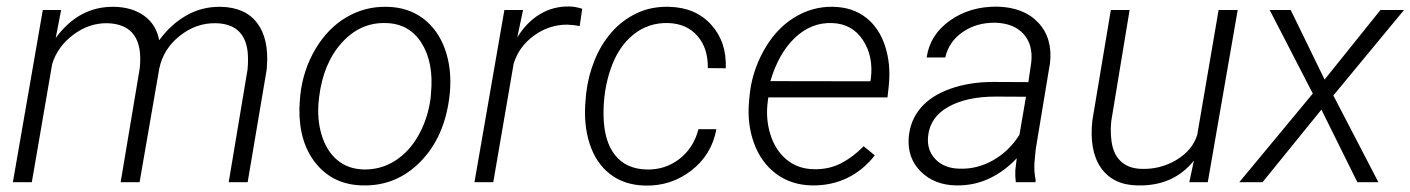

<svg xmlns="http://www.w3.org/2000/svg" viewBox="-20 -559 4327 589"><path d="M167.5 -528.3 150.9 -442.4Q222.2 -540 330.1 -538.1Q385.7 -537.1 422.6 -510.3Q459.5 -483.4 468.3 -435.5Q504.4 -484.9 552.5 -512Q600.6 -539.1 657.2 -538.1Q732.4 -536.6 768.8 -488.5Q805.2 -440.4 798.8 -355.5L797.9 -344.2L739.7 0H681.6L739.3 -345.2Q742.2 -374 739.7 -399.9Q730 -486.3 641.1 -487.8Q581.5 -488.8 531.5 -449Q481.4 -409.2 468.8 -349.6L408.2 0H350.1L408.7 -349.6Q422.9 -484.4 309.6 -487.8Q253.4 -488.8 205.1 -452.6Q156.7 -416.5 140.1 -362.8L77.6 0H19.5L111.3 -528.3Z M901.4 -269Q910.2 -345.7 948.2 -409.4Q986.3 -473.1 1043.2 -506.3Q1100.1 -539.6 1166.5 -538.1Q1231.9 -537.1 1278.1 -502.2Q1324.2 -467.3 1345.5 -407Q1366.7 -346.7 1359.9 -273.4L1358.9 -264.2Q1344.2 -139.2 1270.3 -63.5Q1196.3 12.2 1092.8 9.8Q1003.9 8.3 950.7 -55.7Q897.5 -119.6 898.4 -224.6L899.9 -252.4ZM958 -252.4Q951.7 -194.3 966.6 -145.3Q981.4 -96.2 1014.2 -68.4Q1046.9 -40.5 1095.7 -39.1Q1148.4 -38.1 1192.1 -65.9Q1235.8 -93.8 1264.2 -144.5Q1292.5 -195.3 1300.8 -256.8L1302.2 -272.9Q1311 -367.2 1273.2 -427Q1235.4 -486.8 1163.6 -488.3Q1085.4 -490.7 1028.6 -428Q971.7 -365.2 959 -261.2Z M1758.3 -479Q1739.3 -482.9 1719.7 -483.4Q1664.1 -483.4 1617.7 -449.5Q1571.3 -415.5 1555.7 -363.3L1493.2 0H1435.5L1527.3 -528.3H1584.5L1566.9 -444.3Q1595.7 -491.2 1636.5 -515.6Q1677.2 -540 1726.1 -539.1Q1743.2 -539.1 1766.1 -532.2Z M1961.9 -39.1Q2019.5 -37.1 2063.7 -71Q2107.9 -105 2122.6 -162.6H2177.7Q2163.1 -84 2100.8 -35.9Q2038.6 12.2 1959 10.3Q1895 8.8 1851.6 -24.9Q1808.1 -58.6 1788.8 -118.2Q1769.5 -177.7 1776.4 -252.4L1778.3 -273.4Q1784.2 -324.7 1803.5 -373Q1822.8 -421.4 1855 -458.7Q1887.2 -496.1 1931.9 -517.8Q1976.6 -539.6 2032.7 -538.1Q2113.8 -536.1 2161.6 -483.4Q2209.5 -430.7 2206.5 -349.6L2151.4 -350.1Q2152.3 -411.1 2119.6 -448.7Q2086.9 -486.3 2030.3 -488.3Q1969.7 -490.2 1923.3 -453.1Q1877 -416 1853.5 -348.1Q1830.1 -280.3 1831.5 -204.1Q1833 -125.5 1866.7 -83.3Q1900.4 -41 1961.9 -39.1Z M2471.2 9.8Q2407.7 8.8 2361.3 -25.6Q2314.9 -60.1 2293.2 -119.4Q2271.5 -178.7 2277.8 -247.6L2279.3 -264.2Q2286.1 -337.4 2322.8 -403.6Q2359.4 -469.7 2415.5 -504.6Q2471.7 -539.6 2535.6 -538.1Q2594.7 -537.1 2635.5 -505.9Q2676.3 -474.6 2694.8 -418.9Q2713.4 -363.3 2706.5 -295.9L2702.6 -260.3H2336.9L2335.4 -248.5Q2328.1 -195.3 2343.3 -146.7Q2358.4 -98.1 2392.8 -69.6Q2427.2 -41 2475.6 -40Q2522.5 -38.6 2560.1 -58.1Q2597.7 -77.6 2629.4 -110.4L2663.6 -82.5Q2627.9 -36.6 2578.9 -12.9Q2529.8 10.7 2471.2 9.8ZM2532.7 -488.3Q2469.2 -490.7 2418.9 -443.4Q2368.7 -396 2343.3 -310.1L2649.9 -309.6L2651.4 -316.9Q2660.2 -386.2 2627 -436.3Q2593.8 -486.3 2532.7 -488.3Z M3096.2 0Q3093.8 -18.6 3094.7 -37.1L3099.1 -73.7Q3062.5 -34.2 3015.4 -11.7Q2968.3 10.7 2913.6 9.8Q2846.7 8.8 2804.9 -32.5Q2763.2 -73.7 2767.6 -136.2Q2771.5 -188.5 2803.5 -226.8Q2835.4 -265.1 2894.5 -286.4Q2953.6 -307.6 3026.9 -307.6L3134.8 -307.1L3143.6 -367.7Q3149.4 -421.9 3120.1 -454.6Q3090.8 -487.3 3033.7 -489.3Q2976.1 -490.2 2933.3 -460.7Q2890.6 -431.2 2879.9 -382.8H2822.8Q2832.5 -452.1 2894 -495.8Q2955.6 -539.6 3039.6 -538.6Q3121.1 -536.6 3165.3 -489.3Q3209.5 -441.9 3201.2 -366.2L3157.2 -100.6L3153.3 -58.1Q3151.9 -31.7 3157.2 -5.9L3156.2 0ZM2923.3 -41.5Q2977.1 -39.6 3026.1 -67.1Q3075.2 -94.7 3107.4 -145.5L3127.4 -262.2L3034.2 -262.7Q2945.3 -262.7 2889.2 -231.2Q2833 -199.7 2827.1 -141.1Q2822.8 -98.1 2849.9 -70.3Q2877 -42.5 2923.3 -41.5Z M3642.6 -66.4Q3579.6 12.7 3468.8 9.8Q3394 8.3 3357.4 -44.2Q3320.8 -96.7 3331.1 -189.9L3387.7 -528.3H3445.3L3389.2 -188.5Q3386.2 -162.1 3388.7 -136.2Q3392.1 -91.3 3415.5 -66.9Q3439 -42.5 3480 -41Q3538.6 -38.6 3588.4 -68.1Q3638.2 -97.7 3652.8 -145.5L3718.3 -528.3H3776.9L3685.1 0H3628.4Z M4043.5 -314.9 4214.8 -528.3H4287.1L4070.3 -266.1L4208.5 0H4144L4033.7 -222.7L3853 0H3781.7L4007.3 -272L3875 -528.3H3939.5Z"/></svg>

Font: Roboto Light
Style: Italic
Weight: 300
Italic angle: -12°
Designer: Google
Version: Version 2.134; 2016; ttfautohint (v1.6)